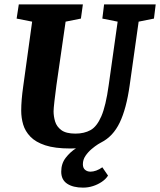

<svg xmlns="http://www.w3.org/2000/svg" viewBox="-20 -668 732 878"><path d="M301 11Q231 11 187 -3.5Q143 -18 119 -43Q95 -68 86 -98.5Q77 -129 77 -162Q77 -209 86 -272L127 -569L56 -583L66 -648H359L350 -583L280 -569L238 -278Q233 -241 229 -206Q225 -171 225 -159Q225 -136 232 -112.5Q239 -89 260.5 -73Q282 -57 325 -57Q365 -57 394 -73Q423 -89 443.5 -136.5Q464 -184 477 -278L518 -569L448 -583L456 -648H692L684 -583L614 -569L573 -278Q558 -171 527.5 -107.5Q497 -44 442.5 -16.5Q388 11 301 11ZM360 190Q314 190 287 172Q260 154 260 117Q260 80 280.5 53.5Q301 27 328.5 9.5Q356 -8 378 -18H445Q442 -17 428.5 -8.5Q415 0 399 13.5Q383 27 371 44.5Q359 62 359 83Q359 100 369 108.5Q379 117 394 117Q406 117 420 112Q434 107 448 97L474 135Q464 151 445.5 163.5Q427 176 405 183Q383 190 360 190Z"/></svg>

Font: Faustina Light ExtraBold
Style: Italic
Weight: 800
Italic angle: -8°
Version: Version 1.200